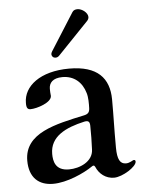

<svg xmlns="http://www.w3.org/2000/svg" viewBox="-51 -723 576 778"><g transform="rotate(-5 237.0 -334.0)"><path d="M133.9 14.2C190.7 14.2 260.7 -17.8 296.2 -42.3C298.3 -44 300.8 -45.1 302.9 -45.1C306.1 -45.1 307.9 -42.6 309.7 -39.1C321.4 -10.7 348 11 382.1 11C416.5 11 474.4 -25.9 474.4 -46.5C474.4 -50.1 473 -53.6 468 -53.6C463.1 -53.6 451.3 -42.6 435 -42.6C410.9 -42.6 400.2 -61.8 399.9 -109.4C399.5 -199.9 401.6 -230.8 401.3 -306.1C400.6 -392.8 353.7 -445.3 238.6 -445.3C120.7 -445.3 52.2 -389.9 52.2 -322.1C51.8 -301.1 57.2 -295.1 69.2 -295.1C94.1 -295.1 155.5 -314.3 155.5 -341.6C154.8 -350.9 153.4 -361.5 153.8 -370.4C153.8 -394.2 169 -413.4 208.8 -413.4C255.7 -413.4 288.4 -384.9 301.1 -340.2C306.5 -323.2 306.5 -296.9 305.8 -278.1C305 -261.7 299 -255 283 -251.4C164.4 -225.9 37.3 -201 37.3 -88.4C37.3 -18.5 76.3 14.2 133.9 14.2ZM140.3 -106.9C140.3 -177.6 203.8 -208.5 281.6 -225.9C297.6 -229 303.3 -224.4 304 -208.1C304.7 -175.1 304 -142 302.6 -110.1C300.8 -61.1 246.1 -38.4 202.8 -38.4C147 -38.4 140.3 -77.8 140.3 -106.9ZM172.2 -508.9C172.2 -504.3 176.1 -494.3 188.2 -494.3C193.2 -494.3 198.2 -496.1 202.8 -500.7L328.5 -631.7C332.7 -636.4 334.9 -641.7 334.9 -647C334.9 -664.1 312.1 -682.2 293 -682.2C284.8 -682.2 276.6 -679.7 272 -671.9L176.1 -520.6C172.9 -515.3 172.2 -512.4 172.2 -508.9Z"/></g></svg>

Font: Margiela Serif Medium
Style: Regular
Weight: 500
Designer: Andreas Faust, Stefan Endress
Version: Version 1.002;FEAKit 1.0